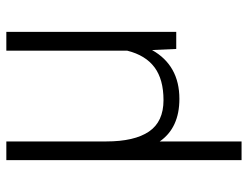

<svg xmlns="http://www.w3.org/2000/svg" viewBox="-107 -461 771 597"><g transform="rotate(-90 278.5 -162.5)"><path d="M137.2 -528.3V-217.8Q137.2 -129.9 168 -84.7Q198.7 -39.6 265.6 -39.6Q330.1 -39.6 367.7 -67.6Q405.3 -95.7 419.4 -152.3V-528.3H478V0H424.8L421.4 -75.2Q373.5 9.8 269.5 9.8Q179.7 9.8 137.2 -51.3V203.1H79.1V-528.3Z"/></g></svg>

Font: Shabnam Thin FD
Style: Thin-FD
Weight: 100
Foundry: DejaVu fonts team - Redesigned by Saber Rastikerdar - Based on Vazir font
Version: Version 5.0.0